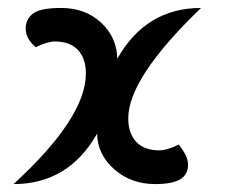

<svg xmlns="http://www.w3.org/2000/svg" viewBox="-20 -449 566 478"><path d="M366.7 9.3Q306.2 9.3 264.4 -27.6Q222.7 -64.5 221.7 -116.2Q150.4 9.3 13.7 9.3Q193.8 -155.8 193.8 -266.1Q193.8 -303.2 174.1 -324.5Q154.3 -345.7 116.7 -345.7Q98.1 -345.7 68.8 -331.5Q43.9 -353.5 43.9 -377.4Q43.9 -401.4 62.3 -415.3Q80.6 -429.2 131.8 -429.2Q192.4 -429.2 231.7 -392.6Q271 -356 272 -302.7Q343.3 -429.2 480.5 -429.2Q299.3 -254.9 299.3 -154.3Q299.3 -117.2 319.1 -95.9Q338.9 -74.7 377 -74.7Q395.5 -74.7 424.8 -88.9Q448.2 -61 448.2 -38.6Q448.2 -14.2 428.2 -2.4Q408.2 9.3 366.7 9.3Z"/></svg>

Font: Bainsley
Style: Regular
Weight: 400
Designer: Paul James MIller
Foundry: High-Logic / Made with FontCreator
Version: Version 1.411;March 28, 2021;FontCreator 13.0.0.2683 64-bit